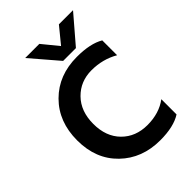

<svg xmlns="http://www.w3.org/2000/svg" viewBox="-257 -1004 1124 1124"><g transform="rotate(-45 304.5 -442.0)"><path d="M420 -723H314L169 -892H286L367 -793L448 -892H565ZM388 8Q238 8 140.5 -86.5Q43 -181 43 -335.5Q43 -490 139.5 -586.5Q236 -683 388 -683Q499 -683 561 -646V-523Q485 -567 393 -567Q301 -567 239.5 -504.5Q178 -442 178 -337Q178 -232 239.5 -170Q301 -108 398 -108Q495 -108 562 -158V-32Q500 8 388 8Z"/></g></svg>

Font: Hind Guntur SemiBold
Style: Regular
Weight: 600
Designer: Manushi Parikh, Hitesh Malaviya
Foundry: Indian Type Foundry
Version: Version 1.000;PS 1.0;hotconv 1.0.86;makeotf.lib2.5.63406; tt